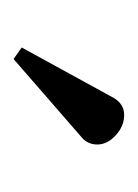

<svg xmlns="http://www.w3.org/2000/svg" viewBox="20 -750 203 283"><g transform="rotate(90 121.5 -608.5)"><path d="M124 -674Q133 -690 149.5 -690Q166 -690 179.5 -677.5Q193 -665 193 -650.5Q193 -636 182 -627L67 -527L50 -539Z"/></g></svg>

Font: Trochut
Style: Regular
Weight: 400
Designer: Andreu Balius
Foundry: Andreu Balius
Version: Version 1.001